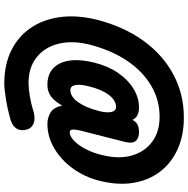

<svg xmlns="http://www.w3.org/2000/svg" viewBox="-11 -723 877 895"><g transform="rotate(90 427.5 -275.5)"><path d="M375 -58Q304 -58 275.5 -116.5Q247 -175 272 -277Q288 -341 320 -387.5Q352 -434 394 -459.5Q436 -485 481 -485Q522 -485 536.5 -458.5Q551 -432 546 -384Q541 -336 524 -272Q508 -210 488.5 -161.5Q469 -113 442 -85.5Q415 -58 375 -58ZM400 -165Q430 -165 455.5 -200Q481 -235 497 -296Q507 -334 502 -356Q497 -378 479 -378Q448 -378 422.5 -344.5Q397 -311 383 -253Q372 -212 376.5 -188.5Q381 -165 400 -165ZM369 143Q282 143 216.5 111Q151 79 111 21Q71 -37 60 -115Q49 -193 71 -285Q103 -412 168.5 -503.5Q234 -595 326 -644.5Q418 -694 527 -694Q612 -694 676.5 -664.5Q741 -635 781 -582Q821 -529 832.5 -457.5Q844 -386 823 -302Q806 -233 766 -177.5Q726 -122 671.5 -90Q617 -58 558 -58Q528 -58 504 -73Q480 -88 472 -127.5Q464 -167 482 -238L533 -438Q540 -464 555 -474.5Q570 -485 596 -485Q625 -485 637.5 -469Q650 -453 642 -421L589 -213Q585 -200 584 -181Q583 -162 596 -162Q615 -162 636 -182Q657 -202 675.5 -237.5Q694 -273 704 -318Q722 -394 704.5 -453Q687 -512 640.5 -546.5Q594 -581 524 -581Q446 -581 379 -541.5Q312 -502 263 -429Q214 -356 188 -255Q168 -174 184 -109.5Q200 -45 247.5 -7.5Q295 30 367 30Q393 30 428 24Q463 18 489 10Q526 -3 551.5 5Q577 13 584 39Q592 67 578 87.5Q564 108 531 116Q488 128 442 135.5Q396 143 369 143Z"/></g></svg>

Font: Edu TAS Beginner
Style: Bold
Weight: 700
Version: Version 1.003